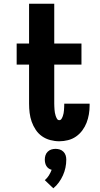

<svg xmlns="http://www.w3.org/2000/svg" viewBox="-20 -755 540 1037"><path d="M300 8Q276 8 251.5 1.5Q227 -5 207 -19Q187 -33 173 -54Q159 -75 151 -98Q143 -121 140 -145.5Q137 -170 137 -195V-406H70V-520H137V-735H273V-520H420V-406H273V-195Q273 -187 273.5 -178.5Q274 -170 274.5 -162Q275 -154 276.5 -146Q278 -138 280.5 -130Q283 -122 287.5 -114Q292 -106 300 -106Q308 -106 312.5 -113.5Q317 -121 319.5 -128.5Q322 -136 323.5 -143.5Q325 -151 325.5 -159Q326 -167 326.5 -175Q327 -183 327 -191V-195H464V-185Q464 -161 460 -137.5Q456 -114 447.5 -92Q439 -70 424.5 -50.5Q410 -31 390.5 -17.5Q371 -4 347.5 2Q324 8 300 8ZM268 262 222 218Q235 207 244 192.5Q253 178 259 162Q250 160 242.5 154.5Q235 149 230.5 141.5Q226 134 224 125Q222 116 222 107Q222 95 225.5 84Q229 73 237.5 64.5Q246 56 257 52.5Q268 49 280 49Q292 49 303 52.5Q314 56 322.5 64.5Q331 73 334.5 84Q338 95 338 107Q338 129 333.5 150.5Q329 172 320 192Q311 212 298 230Q285 248 268 262Z"/></svg>

Font: Iosevka Heavy
Style: Regular
Weight: 900
Monospace: yes
Designer: Belleve Invis
Foundry: Belleve Invis
Version: Version 32.5.0; ttfautohint (v1.8.4)